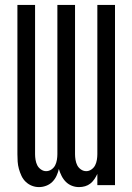

<svg xmlns="http://www.w3.org/2000/svg" viewBox="-20 -755 540 783"><path d="M139 8Q124 8 110 2.5Q96 -3 85 -13.5Q74 -24 67.5 -38Q61 -52 57 -66.5Q53 -81 52 -96Q51 -111 51 -126V-735H123V-126Q123 -115 125 -103Q127 -91 132 -81Q137 -71 147 -64Q157 -57 168 -57Q180 -57 190 -64Q200 -71 205 -81Q210 -91 212 -103Q214 -115 214 -126V-735H286V-126Q286 -115 288 -103Q290 -91 295 -81Q300 -71 310 -64Q320 -57 332 -57Q343 -57 353 -64Q363 -71 368 -81Q373 -91 375 -103Q377 -115 377 -126V-735H449V0H377V-46Q372 -35 365 -24.5Q358 -14 348.5 -6.5Q339 1 327 4.5Q315 8 302 8Q287 8 273 2.5Q259 -3 248.5 -13.5Q238 -24 231 -38Q224 -52 220 -66Q217 -52 210.5 -38Q204 -24 193.5 -13.5Q183 -3 168.5 2.5Q154 8 139 8Z"/></svg>

Font: Iosevka Custom
Style: Regular
Weight: 400
Monospace: yes
Designer: Belleve Invis
Foundry: Belleve Invis
Version: Version 32.5.0; ttfautohint (v1.8.4)